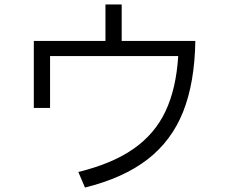

<svg xmlns="http://www.w3.org/2000/svg" viewBox="-20 -819 1040 863"><path d="M527 -635H858Q855 -447 803 -316.5Q751 -186 643 -102.5Q535 -19 362 24L332 -46Q484 -83 580 -150Q676 -217 724 -319Q772 -421 781 -567H205V-334H132V-635H454V-799H527Z"/></svg>

Font: IBM Plex Sans JP
Style: Regular
Weight: 400
Designer: Mike Abbink; Paul van der Laan; Pieter van Rosmalen; Wujin Sim; Yejin Wi; Jinhee Kim; Boomi Park; Yona Kim; Kichan Ma
Foundry: Sandoll Inc.
Version: Version 1.001